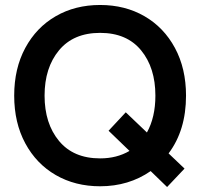

<svg xmlns="http://www.w3.org/2000/svg" viewBox="-20 -734 804 771"><path d="M657 -118 721 -57 651 17 585 -47Q497 14 382 14Q282 14 204 -31Q126 -76 81.5 -158.5Q37 -241 37 -350Q37 -459 81.5 -541.5Q126 -624 204 -669Q282 -714 382 -714Q482 -714 560 -669Q638 -624 682.5 -541.5Q727 -459 727 -350Q727 -211 657 -118ZM500 -128 416 -209 485 -283 570 -202Q604 -263 604 -350Q604 -462 546.5 -532Q489 -602 382 -602Q275 -602 217 -532Q159 -462 159 -350Q159 -238 217 -168Q275 -98 382 -98Q449 -98 500 -128Z"/></svg>

Font: Cabin SemiBold
Style: Regular
Weight: 600
Designer: Pablo Impallari
Foundry: Pablo Impallari. http://www.impallari.com Igino Marini. http://www.ikern.com
Version: Version 2.001